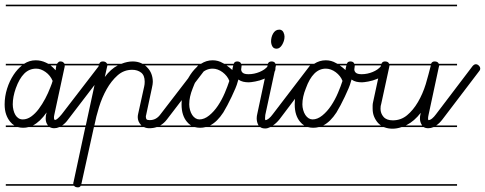

<svg xmlns="http://www.w3.org/2000/svg" viewBox="-25 -562 2091 828"><path d="M335 -14H231Q220 -9 209 -9Q198 -9 189 -14H98Q87 -11 75 -11Q63 -11 52 -14H0V-21H37Q27 -27 19 -37Q8 -50 1.5 -68.5Q-5 -87 -5 -112Q-5 -146 5.5 -179.5Q16 -213 34 -240Q50 -264 70 -280H0V-287H79Q102 -302 129 -302Q152 -302 173 -292Q178 -290 183 -287H221Q223 -289 225 -292Q229 -297 235 -297Q245 -297 249 -292Q252 -290 253 -287H335V-280H254V-275L209 -66Q207 -58 208 -51Q208 -46 212 -45Q216 -44 224 -51Q232 -58 241 -69L401 -277Q408 -285 414 -285Q420 -285 427 -279Q434 -273 434 -266Q434 -260 429 -256L269 -47Q257 -30 243 -21H335ZM192 -185Q196 -195 198 -200.5Q200 -206 202 -213Q192 -237 171.5 -251.5Q151 -266 131 -266Q101 -266 79.5 -244.5Q58 -223 43 -181Q30 -144 30 -112Q30 -100 33 -87.5Q36 -75 41.5 -66Q47 -57 55 -52Q63 -47 73 -47Q92 -47 109.5 -59.5Q127 -72 142 -92Q157 -112 170 -136.5Q183 -161 192 -185ZM335 239H0V232H335ZM335 -535H0V-542H335ZM172 -51Q172 -64 176 -77Q148 -37 117 -21H182Q172 -33 172 -51ZM215 -259Q215 -262 216 -268Q217 -273 218 -280H193Q204 -271 215 -259Z M756 -280H600Q606 -276 610 -271Q622 -259 628 -243Q634 -227 634 -209Q634 -204 633 -197.5Q632 -191 630 -182L605 -65Q604 -63 604 -59Q604 -51 607 -47.5Q610 -44 621 -44Q649 -44 667 -69L827 -277Q833 -285 840 -285Q846 -285 852.5 -279Q859 -273 859 -267Q859 -260 855 -256L695 -47Q682 -30 666 -21H756V-14H651Q636 -9 619 -9Q606 -9 596 -14H380L326 231Q323 246 312 246Q301 246 296 241Q291 236 291 229Q291 225 292 224L343 -14H335V-21H345L401 -280H335V-287H403Q407 -297 418 -297Q428 -297 433 -292Q435 -290 437 -287H499Q524 -297 547 -297Q567 -297 583 -290Q586 -288 589 -287H756ZM382 -21H585Q584 -22 583 -23Q569 -38 569 -57Q569 -64 571 -72L597 -190Q599 -198 599 -210Q599 -237 583.5 -249Q568 -261 545 -261Q509 -261 482 -237Q455 -213 435 -177.5Q415 -142 402 -100Q389 -58 382 -21ZM756 239H335V232H756ZM756 -535H335V-542H756ZM437 -275 427 -230Q452 -264 483 -280H438Q438 -276 437 -275Z M1064 -14H862Q850 -11 838 -11Q826 -11 815 -14H756V-21H799Q789 -27 781 -37Q770 -50 764 -68.5Q758 -87 758 -112Q758 -146 768 -179.5Q778 -213 796 -240Q812 -264 832 -280H756V-287H842Q865 -302 892 -302Q916 -302 936 -290Q939 -289 942 -287H983Q986 -297 998 -297Q1007 -297 1012 -292Q1014 -289 1015 -287H1064V-280H1017Q1017 -275 1016 -271Q1015 -267 1015 -263Q1015 -254 1022 -248Q1029 -242 1047 -242Q1059 -242 1071 -244.5Q1083 -247 1094 -251.5Q1105 -256 1114.5 -262.5Q1124 -269 1130 -277Q1136 -285 1144 -285Q1150 -285 1156.5 -278.5Q1163 -272 1163 -266Q1163 -252 1148 -241Q1133 -230 1114 -222Q1095 -214 1075.5 -210.5Q1056 -207 1048 -207Q1035 -207 1024 -209.5Q1013 -212 1003 -219L1000 -209Q997 -197 990 -180.5Q983 -164 974 -145Q965 -126 955.5 -108Q946 -90 938 -77Q912 -37 881 -21H1064ZM964 -213Q960 -224 952.5 -233.5Q945 -243 935 -250.5Q925 -258 914 -262Q903 -266 892 -266Q864 -266 842.5 -244.5Q821 -223 806 -181Q791 -144 791 -112Q791 -100 794.5 -87.5Q798 -75 804 -66Q810 -57 818 -52Q826 -47 835 -47Q856 -47 877 -64Q898 -81 915 -106.5Q932 -132 944.5 -161.5Q957 -191 964 -213ZM1064 -535H756V-542H1064ZM1064 239H756V232H1064ZM977 -260 978 -268 981 -280H952Q965 -271 977 -260Z M1244 -280H1165Q1165 -279 1164.5 -277.5Q1164 -276 1164 -275L1119 -66Q1118 -57 1118 -51Q1118 -48 1119 -44Q1126 -44 1134.5 -51Q1143 -58 1151 -69L1310 -277Q1316 -285 1323 -285Q1330 -285 1336.5 -279Q1343 -273 1343 -266Q1343 -260 1338 -256L1180 -47Q1166 -30 1152 -21H1244V-14H1141Q1129 -8 1119 -8Q1105 -8 1097 -14H1064V-21H1090Q1082 -35 1082 -52Q1082 -61 1085 -73L1129 -280H1064V-287H1130Q1134 -297 1146 -297Q1155 -297 1160 -292Q1162 -289 1163 -287H1244ZM1183 -434Q1193 -432 1197.5 -422.5Q1202 -413 1202 -404Q1202 -394 1199 -385Q1196 -376 1191.5 -368.5Q1187 -361 1181 -356.5Q1175 -352 1168 -352Q1155 -352 1149.5 -362Q1144 -372 1144 -384Q1144 -392 1146 -400.5Q1148 -409 1152.5 -417Q1157 -425 1163.5 -429.5Q1170 -434 1178 -434ZM1244 239H1064V232H1244ZM1244 -535H1064V-542H1244Z M1552 -14H1350Q1338 -11 1326 -11Q1314 -11 1303 -14H1244V-21H1287Q1277 -27 1269 -37Q1258 -50 1252 -68.5Q1246 -87 1246 -112Q1246 -146 1256 -179.5Q1266 -213 1284 -240Q1300 -264 1320 -280H1244V-287H1330Q1353 -302 1380 -302Q1404 -302 1424 -290Q1427 -289 1430 -287H1471Q1474 -297 1486 -297Q1495 -297 1500 -292Q1502 -289 1503 -287H1552V-280H1505Q1505 -275 1504 -271Q1503 -267 1503 -263Q1503 -254 1510 -248Q1517 -242 1535 -242Q1547 -242 1559 -244.5Q1571 -247 1582 -251.5Q1593 -256 1602.5 -262.5Q1612 -269 1618 -277Q1624 -285 1632 -285Q1638 -285 1644.5 -278.5Q1651 -272 1651 -266Q1651 -252 1636 -241Q1621 -230 1602 -222Q1583 -214 1563.5 -210.5Q1544 -207 1536 -207Q1523 -207 1512 -209.5Q1501 -212 1491 -219L1488 -209Q1485 -197 1478 -180.5Q1471 -164 1462 -145Q1453 -126 1443.5 -108Q1434 -90 1426 -77Q1400 -37 1369 -21H1552ZM1452 -213Q1448 -224 1440.5 -233.5Q1433 -243 1423 -250.5Q1413 -258 1402 -262Q1391 -266 1380 -266Q1352 -266 1330.5 -244.5Q1309 -223 1294 -181Q1279 -144 1279 -112Q1279 -100 1282.5 -87.5Q1286 -75 1292 -66Q1298 -57 1306 -52Q1314 -47 1323 -47Q1344 -47 1365 -64Q1386 -81 1403 -106.5Q1420 -132 1432.5 -161.5Q1445 -191 1452 -213ZM1552 -535H1244V-542H1552ZM1552 239H1244V232H1552ZM1465 -260 1466 -268 1469 -280H1440Q1453 -271 1465 -260Z M1946 -14H1845Q1833 -9 1822 -9Q1810 -9 1802 -14H1707Q1687 -7 1668 -7Q1649 -7 1633 -13L1630 -14H1552V-21H1618Q1612 -25 1606 -31Q1595 -43 1588.5 -58.5Q1582 -74 1582 -93V-107Q1582 -114 1584 -122L1618 -280H1552V-287H1620Q1624 -297 1635 -297Q1645 -297 1650 -292Q1652 -289 1653 -287H1834Q1838 -297 1849 -297Q1859 -297 1864 -292Q1866 -290 1867 -287H1946V-280H1869V-279Q1869 -278 1868 -275Q1867 -272 1867 -271L1823 -66Q1821 -57 1821 -51Q1821 -48 1822 -44Q1830 -44 1838.5 -51Q1847 -58 1855 -69L2013 -277Q2020 -285 2027 -285Q2034 -285 2040 -279Q2046 -273 2046 -266Q2046 -260 2042 -256L1883 -47Q1870 -30 1856 -21H1946ZM1654 -277Q1654 -276 1654 -275L1619 -114Q1616 -106 1616 -93Q1616 -73 1629 -58Q1642 -43 1669 -43Q1704 -43 1730.5 -65Q1757 -87 1777.5 -122Q1798 -157 1811 -199Q1823 -240 1833 -280H1655Q1655 -279 1654 -277ZM1946 239H1552V232H1946ZM1946 -535H1552V-542H1946ZM1795 -22Q1786 -35 1786 -51Q1786 -55 1786.5 -60.5Q1787 -66 1789 -73V-75Q1762 -40 1729 -23Q1727 -22 1725 -21H1795Z"/></svg>

Font: Gruenewald VA 1. Klasse
Style: Regular
Weight: 400
Designer: Peter Wiegel
Foundry: Peter Wiegel, nach dem Schriftentwurf von Dr. H. Gr¸newald
Version: Version 0.007